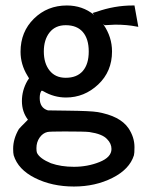

<svg xmlns="http://www.w3.org/2000/svg" viewBox="-20 -475 540 701"><path d="M82 -38Q60 -67 60 -106Q60 -145 80 -180L86 -189L80 -199Q55 -240 55 -286Q55 -359 104 -407Q153 -455 224 -455Q281 -455 323 -421L322 -423L318 -427Q318 -428 333 -432Q398 -455 465 -455H471L478 -416L485 -377Q482 -377 479 -378Q444 -385 401 -385Q397 -385 390.5 -384.5Q384 -384 381 -384L362 -383L357 -387L358 -385Q389 -340 389 -287Q389 -214 338.5 -166.5Q288 -119 221 -119Q177 -119 138 -142Q133 -145 131 -143Q125 -134 125 -117Q125 -81 155 -72L227 -71Q311 -70 335 -66Q418 -52 449 -7Q471 26 471 62Q471 85 469 92Q453 143 390.5 174.5Q328 206 250 206Q170 206 108 175Q46 144 30 92Q28 84 28 68Q28 32 49 -4Q51 -7 82 -38ZM220 -383Q182 -383 161 -356.5Q140 -330 140 -287Q140 -244 161 -217.5Q182 -191 220 -191Q261 -191 282.5 -216Q304 -241 304 -287Q304 -333 282.5 -358Q261 -383 220 -383ZM250 134Q300 134 343.5 116.5Q387 99 387 69Q387 49 371 33Q354 14 306 7Q288 5 216 5Q161 5 153 7Q136 11 124.5 27.5Q113 44 113 66Q113 78 115 83Q125 104 166 121Q203 134 250 134Z"/></svg>

Font: KaTeX_SansSerif
Style: Regular
Weight: 400
Version: Version 1.1; ttfautohint (v1.3)